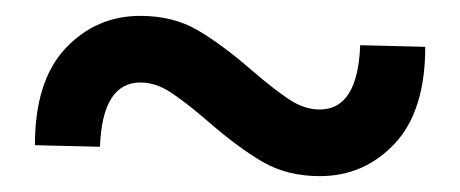

<svg xmlns="http://www.w3.org/2000/svg" viewBox="-20 -399 580 242"><path d="M157 -379Q198 -379 229 -361Q260 -343 299 -309Q327 -285 345.5 -273Q364 -261 383 -261Q431 -261 434 -342L516 -340Q516 -259 477.5 -218Q439 -177 383 -177Q342 -177 311 -195Q280 -213 241 -247Q213 -271 194.5 -283Q176 -295 157 -295Q109 -295 106 -214L24 -216Q24 -297 62.5 -338Q101 -379 157 -379Z"/></svg>

Font: Minipax
Style: Bold
Weight: 700
Designer: Raphaël Ronot, Igor Stepanchenko (Cyrillic)
Foundry: steppetype
Version: Version 1.002